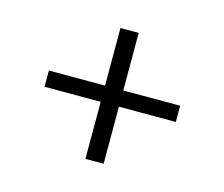

<svg xmlns="http://www.w3.org/2000/svg" viewBox="-74 -645 762 652"><g transform="rotate(15 307.5 -319.0)"><path d="M274.4 -549.2H338.5V-346.7H538.5V-289.7H338.5V-89.2H274.4V-289.7H76.9V-346.7H274.4Z"/></g></svg>

Font: Fira Code Fixed Light
Style: Regular
Weight: 300
Monospace: yes
Designer: Carrois Corporate, Edenspiekermann AG, Nikita Prokopov
Foundry: Carrois Corporate, Edenspiekermann AG, Nikita Prokopov
Version: Version 5.002